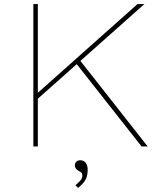

<svg xmlns="http://www.w3.org/2000/svg" viewBox="-20 -720 812 944"><path d="M154 -224 155 -254 656 -700H690ZM144 0V-700H166V0ZM676 0 353 -410 371 -426 706 0ZM364 204 351 191Q358 184 366 177Q374 170 379.5 162Q385 154 385 144Q385 136 382 131Q379 126 368 121Q358 116 353 109Q348 102 348 92Q348 83 355 75.5Q362 68 375 68Q392 68 401.5 80.5Q411 93 411 114Q411 127 409 138.5Q407 150 402 160.5Q397 171 387.5 181.5Q378 192 364 204Z"/></svg>

Font: Lexend Exa Thin
Style: Regular
Weight: 250
Designer: Bonnie Shaver-Troup, Thomas Jockin
Foundry: Lexend
Version: Version 1.007